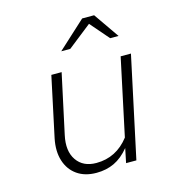

<svg xmlns="http://www.w3.org/2000/svg" viewBox="-105 -785 810 883"><g transform="rotate(-15 300.0 -343.5)"><path d="M247 8Q192 8 155 -18Q118 -44 103.5 -90Q89 -136 101 -195L162 -481H211L150 -198Q134 -125 164.5 -80.5Q195 -36 258 -36Q353 -36 414 -115L492 -481H541L438 0H389L403 -68Q370 -28 332 -10Q294 8 247 8ZM234 -574 366 -695H423L507 -574H467L390 -663L277 -574Z"/></g></svg>

Font: Red Hat Mono
Style: Italic
Weight: 300
Italic angle: -12°
Monospace: yes
Designer: Pentagram, MCKL
Foundry: Pentagram, MCKL
Version: Version 1.023